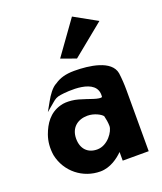

<svg xmlns="http://www.w3.org/2000/svg" viewBox="-145 -862 826 979"><g transform="rotate(-20 268.0 -373.0)"><path d="M172 -476C147 -464 124 -430 109 -403L81 -353L125 -390C140 -403 151 -410 172 -413C206 -418 378 -438 367 -333C367 -331 366 -328 350 -330C319 -334 260 -363 214 -367C192 -369 173 -369 153 -363C92 -346 61 -298 42 -246C30 -212 27 -176 33 -137C53 -41 136 23 230 23C284 23 329 -11 355 -37V10H496V-320C496 -354 494 -384 490 -415C477 -490 359 -505 279 -505C230 -505 198 -494 172 -476ZM253 -88C202 -88 170 -121 170 -176C170 -236 211 -267 264 -267C301 -267 336 -247 344 -235C348 -219 352 -198 352 -179C352 -151 311 -88 253 -88ZM233 -588 314 -559 487 -700 363 -769Z"/></g></svg>

Font: Bluebird
Style: SfBdNrw
Weight: 700
Designer: Jasper
Foundry: Cannot Into Space Fonts
Version: Version 0.98